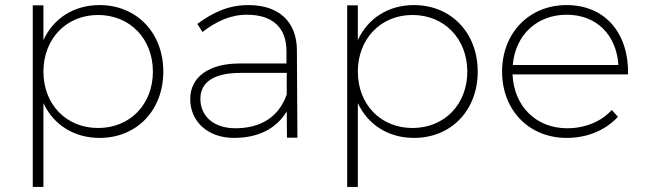

<svg xmlns="http://www.w3.org/2000/svg" viewBox="-20 -542 2538 756"><path d="M372 -522C270 -522 190 -469 151 -384V-521H109V194H151V-136C190 -52 270 1 372 1C519 1 623 -108 623 -260C623 -413 518 -522 372 -522ZM366 -38C241 -38 151 -131 151 -260C151 -389 241 -483 366 -483C492 -483 582 -389 582 -260C582 -131 492 -38 366 -38Z M1151 0 1149 -346C1148 -454 1081 -522 958 -522C879 -522 819 -493 757 -448L777 -416C832 -458 887 -484 952 -484C1056 -484 1107 -431 1108 -343V-292H923C803 -292 729 -239 729 -152C729 -64 798 1 901 1C991 1 1065 -31 1109 -103L1110 0ZM907 -37C822 -37 769 -84 769 -153C769 -220 825 -255 927 -255H1109V-170C1077 -79 1004 -37 907 -37Z M1610 -522C1508 -522 1428 -469 1389 -384V-521H1347V194H1389V-136C1428 -52 1508 1 1610 1C1757 1 1861 -108 1861 -260C1861 -413 1756 -522 1610 -522ZM1604 -38C1479 -38 1389 -131 1389 -260C1389 -389 1479 -483 1604 -483C1730 -483 1820 -389 1820 -260C1820 -131 1730 -38 1604 -38Z M2211 -522C2064 -522 1957 -413 1957 -260C1957 -107 2064 1 2211 1C2294 1 2365 -30 2413 -82L2389 -109C2347 -63 2284 -37 2213 -37C2092 -37 2004 -122 1998 -249H2453C2456 -410 2364 -522 2211 -522ZM1999 -286C2009 -404 2094 -484 2211 -484C2330 -484 2407 -404 2415 -286Z"/></svg>

Font: Montserrat ExtraLight
Style: Regular
Weight: 250
Designer: Julieta Ulanovsky
Foundry: Julieta Ulanovsky
Version: Version 4.000